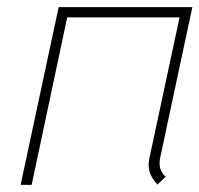

<svg xmlns="http://www.w3.org/2000/svg" viewBox="-20 -520 561 540"><path d="M430 -74 521 -500H145L38 0H69L169 -471H485L401 -79Q397 -62 398.5 -49Q400 -36 404.5 -27Q409 -18 414 -11.5Q419 -5 423 -1L446 -23Q436 -31 431.5 -44Q427 -57 430 -74Z"/></svg>

Font: Advent Pro ExtraLight
Style: Italic
Weight: 250
Italic angle: -12°
Version: Version 3.000